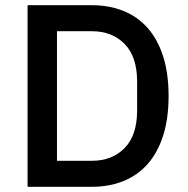

<svg xmlns="http://www.w3.org/2000/svg" viewBox="-20 -718 723 738"><path d="M86 -698H333Q400 -698 454.5 -676Q509 -654 547.5 -610.5Q586 -567 607 -501.5Q628 -436 628 -349Q628 -262 607 -196.5Q586 -131 547.5 -87.5Q509 -44 454.5 -22Q400 0 333 0H86ZM333 -100Q411 -100 459 -149Q507 -198 507 -293V-405Q507 -500 459 -549Q411 -598 333 -598H199V-100Z"/></svg>

Font: IBM Plex Sans Hebrew Medium
Style: Regular
Weight: 500
Designer: Mike Abbink, Paul van der Laan, Pieter van Rosmalen, Yanek Iontef
Foundry: Bold Monday
Version: Version 1.2